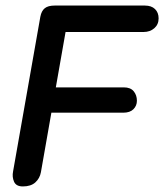

<svg xmlns="http://www.w3.org/2000/svg" viewBox="-20 -670 590 690"><path d="M27 -54 125 -610Q129 -631 141 -640.5Q153 -650 176 -650Q197 -650 212.5 -639Q228 -628 223 -597L127 -51Q123 -29 107 -14.5Q91 0 62 0Q38 0 30.5 -17Q23 -34 27 -54ZM472 -308Q472 -290 459.5 -277.5Q447 -265 423 -265H113L129 -356H425Q449 -356 460.5 -342Q472 -328 472 -308ZM550 -604Q550 -582 534.5 -568.5Q519 -555 496 -555H157L176 -650H501Q524 -650 537 -637.5Q550 -625 550 -604Z"/></svg>

Font: Edu QLD Beginners
Style: Regular
Weight: 400
Designer: Tina and Corey Anderson
Foundry: Google for Education
Version: Version 1.001